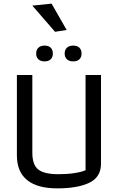

<svg xmlns="http://www.w3.org/2000/svg" viewBox="-20 -1029 649 1057"><path d="M158 -998 264 -1009 347 -864 283 -854ZM179 -734Q179 -755 191.5 -766.5Q204 -778 225 -778Q247 -778 259 -766.5Q271 -755 271 -734Q271 -714 259 -702.5Q247 -691 225 -691Q204 -691 191.5 -702.5Q179 -714 179 -734ZM336 -734Q336 -755 348.5 -766.5Q361 -778 383 -778Q405 -778 417 -766.5Q429 -755 429 -734Q429 -714 417 -702.5Q405 -691 383 -691Q361 -691 348.5 -702.5Q336 -714 336 -734ZM73 -174V-616H158V-189Q158 -121 191 -95.5Q224 -70 302 -70Q350 -70 389.5 -76Q429 -82 451 -92V-616H536V-128Q536 -54 472 -23Q408 8 295 8Q186 8 129.5 -37.5Q73 -83 73 -174Z"/></svg>

Font: Athiti Medium
Style: Regular
Weight: 500
Designer: CadsonDemak Team
Foundry: CadsonDemak
Version: Version 1.033